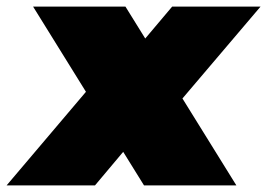

<svg xmlns="http://www.w3.org/2000/svg" viewBox="-53 -560 807 580"><path d="M47 -540H326L661 0H382ZM240 -322 450 -257 234 0H-33ZM251 -284 467 -540H734L462 -220Z"/></svg>

Font: Pathway Extreme SemiCondensed Black
Style: Italic
Weight: 900
Width: 4
Italic angle: -8°
Version: Version 1.001;gftools[0.9.26]